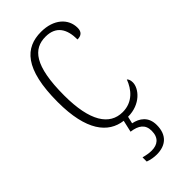

<svg xmlns="http://www.w3.org/2000/svg" viewBox="-243 -596 873 873"><g transform="rotate(-45 194.0 -159.5)"><path d="M201 224C259 224 296 193 296 129C296 75 261 52 222 44L230 10C311 10 356 -47 356 -85C356 -100 352 -108 346 -114C329 -68 293 -22 228 -22C144 -22 93 -98 93 -264C93 -456 144 -513 222 -513C290 -513 316 -468 316 -401C339 -401 354 -411 354 -438C354 -497 305 -543 223 -543C122 -543 51 -478 51 -263C51 -79 115 -2 203 9L190 66C236 72 261 91 261 131C261 176 235 195 197 195C181 195 165 192 146 187V214C165 221 184 224 201 224Z"/></g></svg>

Font: Noto Serif Armenian Condensed ExtraLight
Style: Regular
Weight: 200
Width: 3
Designer: Monotype Design Team
Foundry: Monotype Imaging Inc.
Version: Version 2.008